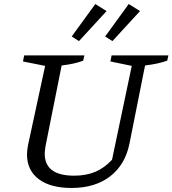

<svg xmlns="http://www.w3.org/2000/svg" viewBox="-20 -923 856 953"><path d="M335 10Q230 10 172 -34Q114 -78 114 -156Q114 -175 119 -202L204 -596L94 -618L100 -648H399L393 -622Q353 -606 286 -598L206 -198Q204 -185 203 -176Q202 -167 202 -160Q202 -51 348 -51Q407 -51 452.5 -70Q498 -89 536 -130L634 -596L528 -618L534 -648H816L810 -622Q767 -606 700 -598L623 -212Q602 -106 527 -48Q452 10 335 10ZM453 -903 509 -868 372 -719 336 -742ZM619 -903 675 -868 538 -719 502 -742Z"/></svg>

Font: Piazzolla
Style: Italic
Weight: 400
Italic angle: -11.3°
Designer: Juan Pablo del Peral
Foundry: Huerta Tipografica
Version: Version 1.330